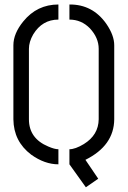

<svg xmlns="http://www.w3.org/2000/svg" viewBox="-20 -708 555 833"><path d="M38.1 -190.4V-511.7Q38.1 -562.5 81.1 -615.2Q140.6 -688.5 233.4 -688.5V-623Q163.1 -623 124 -558.6Q105.5 -526.4 105.5 -496.1V-190.4Q105.5 -107.4 189.5 -72.3Q216.8 -60.5 233.4 -60.5V4.9Q173.8 4.9 115.2 -37.1Q39.1 -94.7 38.1 -190.4ZM281.2 4.9V-60.5Q306.6 -60.5 343.8 -83Q407.2 -122.1 408.2 -190.4V-496.1Q408.2 -543.9 370.1 -585Q333 -623 281.2 -623V-688.5Q381.8 -689.5 441.4 -604.5Q475.6 -554.7 475.6 -511.7V-190.4Q474.6 -76.2 350.6 -14.6L406.2 67.4L352.5 104.5Z"/></svg>

Font: Post No Bills Jaffna Medium
Style: Regular
Weight: 500
Designer: Kosala Senevirathne, Siva Puranthara, Lasantha Premarathna, Tharique Azeez
Foundry: Mooniak
Version: Version 1.220 ; ttfautohint (v1.6)